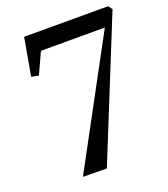

<svg xmlns="http://www.w3.org/2000/svg" viewBox="-136 -840 824 939"><g transform="rotate(-20 275.5 -371.0)"><path d="M485 -650.5H152.5L101.5 -540L64 -547.5L98.5 -743H536L551 -722L258.5 0.5L134.5 -1Z"/></g></svg>

Font: Merriweather 120pt Medium
Style: Italic
Weight: 500
Italic angle: -7.8°
Version: Version 2.101